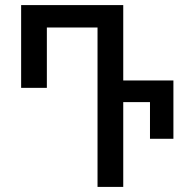

<svg xmlns="http://www.w3.org/2000/svg" viewBox="-20 -734 737 754"><path d="M363 0V-626H164V-389H63V-714H464V-418H661V-189H569V-333H464V0Z"/></svg>

Font: Noto Sans Georgian Condensed Medium
Style: Regular
Weight: 500
Width: 3
Designer: Monotype Design Team, Akaki Razmadze
Foundry: Google LLC
Version: Version 2.005; ttfautohint (v1.8.4.7-5d5b)